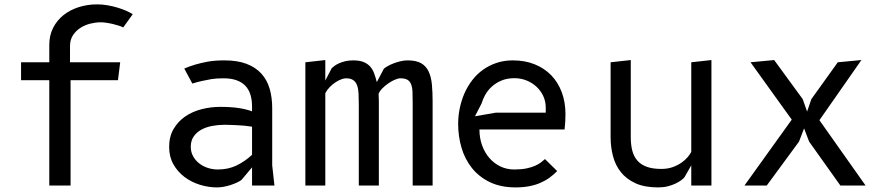

<svg xmlns="http://www.w3.org/2000/svg" viewBox="-20 -828 3940 857"><path d="M74 -550H200V-627.5Q200 -670 217 -703.5Q234 -737 263 -760.2Q292 -783.5 331 -796Q370 -808.5 414 -808.5Q436.5 -808.5 459.5 -804.5Q482.5 -800.5 503.8 -794.2Q525 -788 543 -780Q561 -772 572.5 -764.5L530 -705.5Q524 -709 511.8 -713Q499.5 -717 485.2 -720.5Q471 -724 456 -726.2Q441 -728.5 430 -728.5Q408.5 -728.5 384.2 -722.8Q360 -717 339.8 -704.2Q319.5 -691.5 306 -671.2Q292.5 -651 292.5 -622.5V-550H516.5L506.5 -470H295V0H200V-470H74Z M1205 0H1105V-81L1058 -25Q1049.5 -18.5 1036.2 -12.5Q1023 -6.5 1008 -1.8Q993 3 977.5 5.8Q962 8.5 948 8.5Q910.5 8.5 872.5 -3.2Q834.5 -15 804 -37.8Q773.5 -60.5 754.2 -94.2Q735 -128 735 -172Q735 -218.5 754.8 -252.2Q774.5 -286 806.5 -308Q838.5 -330 879.5 -340.5Q920.5 -351 962.5 -351Q1010 -351 1045 -345.8Q1080 -340.5 1105 -331V-352.5Q1105 -382 1097.8 -405.5Q1090.5 -429 1075 -445.2Q1059.5 -461.5 1035.2 -470Q1011 -478.5 977.5 -478.5Q946 -478.5 923.2 -474.8Q900.5 -471 881 -466.5Q869.5 -464 859 -461Q848.5 -458 838.5 -455L802.5 -522Q823.5 -531.5 852.5 -540Q876.5 -547 907.2 -552.8Q938 -558.5 982.5 -558.5Q1040 -558.5 1080.5 -543Q1121 -527.5 1146.5 -499.5Q1172 -471.5 1183.5 -432.2Q1195 -393 1195 -345V-90ZM1105 -262.5 1075 -266.5Q1068 -267 1056.5 -268Q1045 -269 1031.8 -269.5Q1018.5 -270 1005.2 -270.5Q992 -271 982.5 -271Q954.5 -271 927.5 -266Q900.5 -261 879.2 -249.5Q858 -238 844.8 -219.2Q831.5 -200.5 831.5 -172.5Q831.5 -150 841.5 -131.5Q851.5 -113 868.2 -99.5Q885 -86 906.8 -78.8Q928.5 -71.5 952 -71.5Q998.5 -71.5 1035.5 -89.2Q1072.5 -107 1105 -137Z M1432 0H1343V-550L1432 -560V-468.5Q1442.5 -488.5 1448.2 -499.8Q1454 -511 1456.8 -516.2Q1459.5 -521.5 1460.2 -522.8Q1461 -524 1461 -524Q1465.5 -528.5 1473.8 -534.5Q1482 -540.5 1494 -545.8Q1506 -551 1521.5 -554.8Q1537 -558.5 1556.5 -558.5Q1584.5 -558.5 1602.5 -551.2Q1620.5 -544 1632 -531.2Q1643.5 -518.5 1650 -500.5Q1656.5 -482.5 1662 -461.5L1693.5 -521.5Q1698.5 -526 1709.8 -532.5Q1721 -539 1735.8 -544.8Q1750.5 -550.5 1767 -554.5Q1783.5 -558.5 1799.5 -558.5Q1837.5 -558.5 1859.8 -545.8Q1882 -533 1893.2 -509Q1904.5 -485 1907.8 -451Q1911 -417 1911 -375V0H1822V-370Q1822 -397 1821.2 -417.2Q1820.5 -437.5 1815.2 -451.2Q1810 -465 1798.8 -471.8Q1787.5 -478.5 1767 -478.5Q1757 -478.5 1742.5 -472.2Q1728 -466 1713.8 -456.2Q1699.5 -446.5 1687.2 -434.2Q1675 -422 1670 -409.5Q1670 -406.5 1670.2 -399.8Q1670.5 -393 1670.8 -385.8Q1671 -378.5 1671 -372.2Q1671 -366 1671 -363.5V0H1581.5V-360Q1581.5 -387 1580.5 -409Q1579.5 -431 1574.2 -446.2Q1569 -461.5 1557.2 -470Q1545.5 -478.5 1524 -478.5Q1516 -478.5 1503.5 -474Q1491 -469.5 1477.8 -460.8Q1464.5 -452 1452.2 -439.8Q1440 -427.5 1432 -412Z M2467 -64.5Q2451.5 -48.5 2433 -35Q2414.5 -21.5 2392 -11.8Q2369.5 -2 2342.2 3.2Q2315 8.5 2281.5 8.5Q2215 8.5 2166.5 -15Q2118 -38.5 2086.5 -78Q2055 -117.5 2040 -168.5Q2025 -219.5 2025 -275Q2025 -310.5 2032.2 -345.2Q2039.5 -380 2053.2 -411.5Q2067 -443 2087.8 -470Q2108.5 -497 2135.8 -516.5Q2163 -536 2196.2 -547.2Q2229.5 -558.5 2269 -558.5Q2323 -558.5 2366.5 -541Q2410 -523.5 2440.5 -492Q2471 -460.5 2487.5 -416.2Q2504 -372 2504 -319Q2504 -303.5 2503 -285Q2502 -266.5 2500 -250H2120Q2120 -211.5 2132 -178.8Q2144 -146 2164.8 -122.2Q2185.5 -98.5 2213.8 -85Q2242 -71.5 2275 -71.5Q2307 -71.5 2329.8 -76.2Q2352.5 -81 2368.2 -88Q2384 -95 2394.5 -103Q2405 -111 2412.5 -118ZM2416 -325V-347Q2416 -375.5 2404.8 -399.5Q2393.5 -423.5 2374.2 -441.2Q2355 -459 2329.8 -469Q2304.5 -479 2276.5 -479Q2243 -479 2217.8 -468.2Q2192.5 -457.5 2174.5 -440.8Q2156.5 -424 2145.5 -404Q2134.5 -384 2129.5 -366L2100 -309L2192.5 -325Z M3065.5 -550 3155.5 -560V0H3065.5V-90L3035 -36.5Q3030.5 -31 3020.5 -23.5Q3010.5 -16 2995.5 -8.8Q2980.5 -1.5 2961 3.5Q2941.5 8.5 2917.5 8.5Q2857 8.5 2816.2 -10.2Q2775.5 -29 2751 -60Q2726.5 -91 2716 -131.5Q2705.5 -172 2705.5 -215V-550L2795.5 -560V-215Q2795.5 -182.5 2802 -156.5Q2808.5 -130.5 2824.2 -112Q2840 -93.5 2866.2 -83.8Q2892.5 -74 2931.5 -74Q2960.5 -74 2983 -82.2Q3005.5 -90.5 3022.2 -102.2Q3039 -114 3049.8 -127Q3060.5 -140 3065.5 -150Z M3731 0 3591.5 -196 3569 -255 3546.5 -196 3402.5 0H3303L3514 -294L3330 -550L3435.5 -560L3563 -385.5L3582.5 -330L3601.5 -385.5L3719.5 -550L3825 -560L3637.5 -291.5L3843.5 0Z"/></svg>

Font: B612 Mono
Style: Regular
Weight: 400
Version: Version 1.005